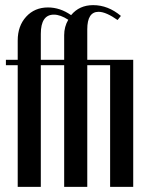

<svg xmlns="http://www.w3.org/2000/svg" viewBox="-20 -728 582 748"><path d="M230 0V-474H139V0H49V-474H3V-495H49V-570Q49 -627 82 -663Q115 -699 167 -699Q214 -699 257 -669Q289 -708 343 -708Q401 -708 451 -666L438 -650Q417 -665 398 -673.5Q379 -682 364 -682Q320 -682 320 -614V-495H499V0H409V-474H320V0ZM190 -671Q139 -671 139 -596V-495H230V-591Q230 -624 246 -651Q215 -671 190 -671Z"/></svg>

Font: Moniqa Narrow Heading
Style: Bold
Weight: 700
Width: 4
Designer: Rajesh Rajput
Foundry: Rajesh Rajput
Version: Version 1.000